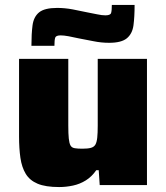

<svg xmlns="http://www.w3.org/2000/svg" viewBox="-20 -748 670 776"><path d="M219 8Q164 8 132 -5.5Q100 -19 84 -45.5Q68 -72 62.5 -110Q57 -148 57 -196V-510H256V-241Q256 -207 258 -188Q260 -169 265 -160Q270 -151 282 -149Q294 -147 313 -147Q335 -147 347.5 -150.5Q360 -154 365.5 -163.5Q371 -173 373 -191.5Q375 -210 375 -240V-510H574V0H383L379 -60H369Q351 -34 327 -19Q303 -4 275 2Q247 8 219 8ZM107 -563Q107 -611 111.5 -645.5Q116 -680 138 -698Q160 -716 211 -716Q242 -716 274 -710Q306 -704 333 -698Q355 -694 373.5 -690Q392 -686 406 -686Q426 -686 429 -695.5Q432 -705 432 -728H524Q524 -680 519.5 -646Q515 -612 493 -593.5Q471 -575 421 -575Q389 -575 357.5 -581.5Q326 -588 298 -593Q276 -598 257 -601.5Q238 -605 225 -605Q206 -605 203 -595.5Q200 -586 200 -563Z"/></svg>

Font: Saira SemiExpanded ExtraBold
Style: Regular
Weight: 800
Width: 6
Designer: Hector Gatti with collaboration of the Omnibus-Type team
Foundry: Omnibus-Type
Version: Version 1.101